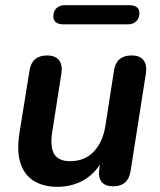

<svg xmlns="http://www.w3.org/2000/svg" viewBox="-20 -711 619 741"><path d="M201 10Q149 10 112 -12Q75 -34 59.5 -80Q44 -126 55 -197L94 -439Q103 -497 162 -497Q193 -497 207.5 -479Q222 -461 217 -428L181 -198Q173 -143 189.5 -116Q206 -89 251 -89Q307 -89 342 -126Q377 -163 387 -227L420 -439Q429 -497 488 -497Q520 -497 534 -478.5Q548 -460 543 -427L484 -51Q475 8 416 8Q387 8 373 -8Q359 -24 363 -57L373 -129L380 -102Q354 -47 307.5 -18.5Q261 10 201 10ZM473 -617H226Q186 -617 186 -648Q186 -668 198 -679.5Q210 -691 231 -691H478Q518 -691 518 -660Q518 -641 506 -629Q494 -617 473 -617Z"/></svg>

Font: Nunito Variable Extra Light
Style: Italic
Weight: 200
Italic angle: -9°
Designer: Vernon Adams
Foundry: Vernon Adams
Version: Version 3.602